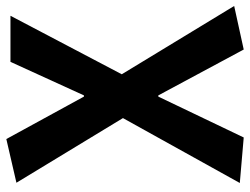

<svg xmlns="http://www.w3.org/2000/svg" viewBox="-116 -498 828 637"><g transform="rotate(-90 298.5 -180.0)"><path d="M160.4 214.1 9.4 201.1 224.7 -186.6 10.2 -540 155.2 -573.5 296 -316H300L411.3 -559.8H564.2L370.1 -190.5L596.7 182.4L452.2 214.1L300 -69.3H296Z"/></g></svg>

Font: Noto Sans TC Thin
Style: Regular
Weight: 100
Designer: Ryoko NISHIZUKA 西塚涼子 (kana, bopomofo & ideographs); Paul D. Hunt (Latin, Greek & Cyrillic); Sandoll Communications 산돌커뮤니
Foundry: Adobe
Version: Version 2.004-H2;hotconv 1.0.118;makeotfexe 2.5.65603